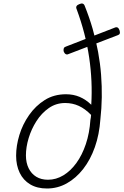

<svg xmlns="http://www.w3.org/2000/svg" viewBox="-20 -1057 705 1096"><path d="M248 19Q192 19 152.5 -4.5Q113 -28 92.5 -70.5Q72 -113 72 -168Q72 -225 90.5 -286Q109 -347 146 -400Q183 -453 235.5 -486Q288 -519 357 -519Q399 -519 434.5 -504Q470 -489 501 -459Q505 -526 502 -593.5Q499 -661 489 -729Q479 -797 461 -866.5Q443 -936 417 -1006Q413 -1015 417 -1022Q421 -1029 432 -1033Q455 -1044 463 -1025Q490 -958 509 -892Q528 -826 540 -760.5Q552 -695 557 -630Q562 -565 561 -501.5Q560 -438 553 -376Q547 -289 521.5 -217Q496 -145 455 -92.5Q414 -40 361.5 -10.5Q309 19 248 19ZM254 -31Q300 -31 341.5 -56Q383 -81 416 -126.5Q449 -172 470 -234.5Q491 -297 496 -372Q497 -379 498.5 -386.5Q500 -394 500 -401Q466 -436 430 -452.5Q394 -469 352 -469Q300 -469 258.5 -440Q217 -411 188 -365.5Q159 -320 143.5 -268.5Q128 -217 128 -170Q128 -128 143.5 -96.5Q159 -65 187 -48Q215 -31 254 -31ZM370 -748Q362 -744 354.5 -748.5Q347 -753 343 -765Q342 -776 344.5 -782Q347 -788 356 -791L637 -900Q655 -907 663 -882Q666 -871 663.5 -865Q661 -859 652 -856Z"/></svg>

Font: Playwrite CO ExtraLight
Style: Regular
Weight: 250
Version: Version 1.002